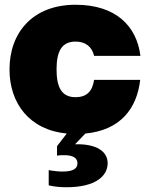

<svg xmlns="http://www.w3.org/2000/svg" viewBox="-20 -552 621 808"><path d="M260 236C383 236 433 188 433 135C433 83 383 55 306 55H296L339 10C486 -4 556 -94 570 -216H376C369 -168 345 -143 298 -143C239 -143 218 -185 218 -260C218 -335 239 -377 298 -377C339 -377 367 -356 376 -317H571C555 -443 467 -532 298 -532C117 -532 20 -414 20 -260C20 -117 104 -5 261 10L220 63V103C230 101 240 101 250 101C289 101 306 114 306 135C306 157 289 170 242 170C228 170 207 168 185 164V228C210 234 235 236 260 236Z"/></svg>

Font: Aspekta 950
Style: Regular
Weight: 950
Designer: Ivo Dolenc
Version: Version 2.000